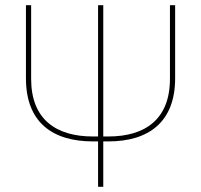

<svg xmlns="http://www.w3.org/2000/svg" viewBox="-20 -720 775 740"><path d="M378 0V-175H398C552 -175 655 -249 655 -418V-700H635V-416C635 -260 539 -194 398 -194H378V-700H358V-194H338C196 -194 100 -260 100 -416V-700H80V-418C80 -248 183 -175 338 -175H358V0Z"/></svg>

Font: Fixel Display Thin
Style: Regular
Weight: 100
Designer: AlfaBravo + MacPaw
Foundry: Kyrylo Tkachov, Marchela Mozhyna, Serhii Makarenko, Maria Weinstein, Zakhar Kryvoshyya
Version: Version 1.211